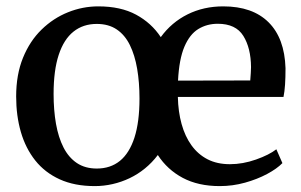

<svg xmlns="http://www.w3.org/2000/svg" viewBox="-20 -588 970 618"><path d="M285 11Q220 11 172.2 -10.8Q124.5 -32.5 93.5 -71.5Q62.5 -110.5 47.2 -163Q32 -215.5 32 -277.5Q32 -348 54 -402Q76 -456 113.8 -492.8Q151.5 -529.5 198.8 -548.5Q246 -567.5 296.5 -567.5Q368.5 -567.5 418 -540.8Q467.5 -514 497.5 -468.5Q532 -516 583.8 -541.8Q635.5 -567.5 698.5 -567.5Q793 -567.5 844.5 -516.2Q896 -465 899 -368.5Q899 -338 897.5 -315.5Q896 -293 892.5 -276H552.5Q553.5 -228.5 564.5 -188.8Q575.5 -149 596.5 -120Q617.5 -91 648.2 -75.2Q679 -59.5 720 -59.5Q761.5 -59.5 804 -74.5Q846.5 -89.5 869.5 -107.5L889 -63Q871.5 -45 839.8 -28Q808 -11 768.5 0Q729 11 687.5 11Q618 11 568.2 -15.5Q518.5 -42 488 -89Q469.5 -64.5 446.5 -45.8Q423.5 -27 397.2 -14.5Q371 -2 342.5 4.5Q314 11 285 11ZM152.5 -285.5Q152.5 -233.5 160.2 -189.5Q168 -145.5 184.5 -113.2Q201 -81 227.5 -63.2Q254 -45.5 291.5 -45.5Q335.5 -45.5 366 -70.2Q396.5 -95 412.8 -145.2Q429 -195.5 429 -271Q429 -322.5 421.5 -366.5Q414 -410.5 398 -443Q382 -475.5 355.8 -493.2Q329.5 -511 291.5 -511Q247.5 -511 216.5 -486.2Q185.5 -461.5 169 -411.5Q152.5 -361.5 152.5 -285.5ZM553 -328.5 785.5 -329Q786.5 -339.5 787.2 -352.8Q788 -366 788 -372Q787.5 -433.5 763.2 -472.5Q739 -511.5 681 -511.5Q646 -511.5 618.2 -494.5Q590.5 -477.5 573.5 -437.5Q556.5 -397.5 553 -328.5Z"/></svg>

Font: Merriweather 24pt Medium
Style: Regular
Weight: 500
Designer: Eben Sorkin
Foundry: Eben Sorkin
Version: Version 2.100